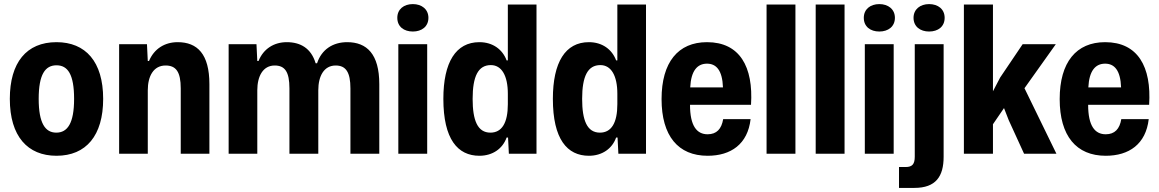

<svg xmlns="http://www.w3.org/2000/svg" viewBox="-20 -751 5661 938"><path d="M256 10C401 10 484 -89 484 -268C484 -450 398 -545 256 -545C109 -545 28 -445 28 -268C28 -85 115 10 256 10ZM255 -103C201 -103 169 -149 169 -268C169 -388 201 -432 256 -432C311 -432 342 -388 342 -268C342 -149 310 -103 255 -103Z M562 0H702V-310C702 -379 730 -431 789 -431C840 -431 863 -400 863 -319V0H1003V-340C1003 -487 944 -545 848 -545C785 -545 733 -513 708 -453H702L698 -535H562Z M1097 0H1237V-310C1237 -379 1265 -431 1322 -431C1372 -431 1394 -400 1394 -319V0H1535V-310C1535 -380 1563 -431 1620 -431C1670 -431 1692 -398 1692 -319V0H1833V-340C1833 -487 1772 -545 1676 -545C1606 -545 1551 -509 1529 -442H1522C1500 -516 1447 -545 1381 -545C1319 -545 1267 -513 1243 -453H1237L1233 -535H1097Z M1997 -597C2040 -597 2073 -621 2073 -664C2073 -706 2040 -731 1997 -731C1953 -731 1921 -706 1921 -664C1921 -621 1953 -597 1997 -597ZM1926 0H2067V-535H1926Z M2322 10C2387 10 2436 -25 2455 -79H2462L2466 0H2601V-729H2461V-456H2455C2435 -510 2387 -545 2322 -545C2207 -545 2146 -447 2146 -268C2146 -71 2216 10 2322 10ZM2376 -103C2313 -103 2289 -163 2289 -268C2289 -378 2316 -433 2378 -433C2431 -433 2461 -381 2461 -293V-242C2461 -151 2432 -103 2376 -103Z M2857 10C2922 10 2971 -25 2990 -79H2997L3001 0H3136V-729H2996V-456H2990C2970 -510 2922 -545 2857 -545C2742 -545 2681 -447 2681 -268C2681 -71 2751 10 2857 10ZM2911 -103C2848 -103 2824 -163 2824 -268C2824 -378 2851 -433 2913 -433C2966 -433 2996 -381 2996 -293V-242C2996 -151 2967 -103 2911 -103Z M3437 10C3551 10 3633 -47 3647 -169H3513C3505 -121 3481 -95 3437 -95C3384 -95 3351 -136 3351 -239H3649C3661 -425 3594 -545 3434 -545C3293 -545 3212 -447 3212 -267C3212 -87 3293 10 3437 10ZM3434 -440C3479 -440 3509 -408 3512 -324H3352C3356 -406 3387 -440 3434 -440Z M3725 0H3866V-729H3725Z M3965 0H4106V-729H3965Z M4276 -597C4319 -597 4352 -621 4352 -664C4352 -706 4319 -731 4276 -731C4232 -731 4200 -706 4200 -664C4200 -621 4232 -597 4276 -597ZM4205 0H4346V-535H4205Z M4519 -597C4563 -597 4595 -621 4595 -664C4595 -706 4563 -731 4519 -731C4476 -731 4443 -706 4443 -664C4443 -621 4476 -597 4519 -597ZM4372 167H4447C4552 167 4590 111 4590 15V-535H4449V14C4449 51 4437 65 4404 65H4372Z M4689 0H4831V-144L4885 -223L4908 -164L4983 0H5141L4985 -320L5138 -535H4976L4866 -372L4831 -305V-729H4689Z M5382 10C5496 10 5578 -47 5592 -169H5458C5450 -121 5426 -95 5382 -95C5329 -95 5296 -136 5296 -239H5594C5606 -425 5539 -545 5379 -545C5238 -545 5157 -447 5157 -267C5157 -87 5238 10 5382 10ZM5379 -440C5424 -440 5454 -408 5457 -324H5297C5301 -406 5332 -440 5379 -440Z"/></svg>

Font: Mona Sans SemiCondensed
Style: Bold
Weight: 700
Width: 4
Designer: Deni Anggara
Foundry: GitHub
Version: Version 2.000